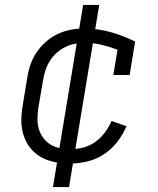

<svg xmlns="http://www.w3.org/2000/svg" viewBox="-20 -653 640 776"><path d="M264 8Q240 8 217.5 5Q195 2 173.5 -5.5Q152 -13 134 -25.5Q116 -38 102.5 -55Q89 -72 80.5 -92.5Q72 -113 68.5 -135.5Q65 -158 66.5 -181.5Q68 -205 72 -228L90 -338Q94 -365 103 -391.5Q112 -418 128 -441.5Q144 -465 166 -484.5Q188 -504 214 -516Q240 -528 267 -533Q294 -538 321 -538Q349 -538 376 -534Q403 -530 428 -523Q453 -516 477.5 -506.5Q502 -497 526 -485L504 -350H438L455 -452Q424 -464 390.5 -472Q357 -480 322 -480Q322 -480 322 -480Q322 -480 322 -480Q302 -480 282 -476Q262 -472 243 -462.5Q224 -453 208 -438.5Q192 -424 181 -406Q170 -388 163.5 -368Q157 -348 154 -328L135 -218Q132 -197 131.5 -175Q131 -153 136.5 -133.5Q142 -114 154 -97Q166 -80 183 -69.5Q200 -59 221 -54.5Q242 -50 264 -50Q289 -50 315.5 -56.5Q342 -63 364.5 -79Q387 -95 403.5 -117Q420 -139 431 -164L491 -143Q477 -109 454 -79.5Q431 -50 400 -29.5Q369 -9 333.5 -0.5Q298 8 264 8ZM194 103 294 -501H327L295 -506L316 -633H381L281 -29H249L280 -24L259 103Z"/></svg>

Font: Iosevka Curly Slab LtEx
Style: Italic
Weight: 300
Width: 7
Italic angle: -9°
Monospace: yes
Designer: Belleve Invis
Foundry: Belleve Invis
Version: Version 11.1.0; ttfautohint (v1.8.3)